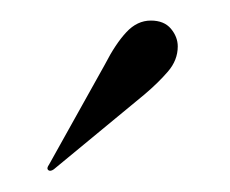

<svg xmlns="http://www.w3.org/2000/svg" viewBox="-20 -632 218 182"><path d="M79.5 -571Q89.5 -590.5 99.8 -601.5Q110 -612.5 123 -612.5Q135.5 -612.5 142 -604.8Q148.5 -597 148.5 -588Q148.5 -575 139.2 -564.2Q130 -553.5 117 -542.5L31 -471.5Q27.5 -469 25.5 -471Q24 -472.5 26.5 -476Z"/></svg>

Font: Fraunces 144pt S000 Light
Style: Regular
Weight: 300
Version: Version 1.000; ttfautohint (v1.8.3)